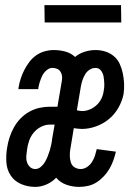

<svg xmlns="http://www.w3.org/2000/svg" viewBox="-20 -724 540 752"><path d="M290 8Q264 8 240 -0.5Q216 -9 200 -28Q184 -11 162 -1.5Q140 8 118 8Q89 8 63 -3Q37 -14 22 -36.5Q7 -59 5 -88Q3 -117 8 -146Q11 -166 17.5 -186Q24 -206 34.5 -225Q45 -244 60.5 -260Q76 -276 95 -286.5Q114 -297 134.5 -301.5Q155 -306 175 -306H205L222 -406Q224 -416 223 -425.5Q222 -435 217 -443Q212 -451 203.5 -454.5Q195 -458 185 -458Q173 -458 162 -448.5Q151 -439 145.5 -427.5Q140 -416 136 -403.5Q132 -391 130 -379V-375H52L53 -383Q56 -400 61.5 -417Q67 -434 75.5 -450.5Q84 -467 95.5 -482Q107 -497 122 -507.5Q137 -518 155 -523Q173 -528 191 -528Q214 -528 236 -522Q258 -516 274 -501Q291 -515 312 -521.5Q333 -528 354 -528Q374 -528 393 -522Q412 -516 426.5 -503.5Q441 -491 449 -473.5Q457 -456 461 -436.5Q465 -417 466 -397Q467 -377 464 -356Q459 -329 444 -302.5Q429 -276 406.5 -257.5Q384 -239 356 -229Q328 -219 301 -219Q293 -219 285 -220Q277 -221 269 -222L255 -137Q253 -124 253.5 -111Q254 -98 258 -86.5Q262 -75 272.5 -68.5Q283 -62 296 -62Q309 -62 321 -70Q333 -78 340.5 -90Q348 -102 352 -114.5Q356 -127 359 -140L434 -130Q430 -113 424 -96Q418 -79 409 -63.5Q400 -48 387 -34Q374 -20 358.5 -10Q343 0 325 4Q307 8 290 8ZM302 -289Q316 -289 331 -295Q346 -301 358 -312Q370 -323 377 -337.5Q384 -352 386 -367Q389 -381 388.5 -395Q388 -409 386 -422.5Q384 -436 376 -447Q368 -458 354 -458Q342 -458 331 -451Q320 -444 313.5 -433Q307 -422 303 -410Q299 -398 297 -387L281 -292Q286 -291 291 -290Q296 -289 302 -289ZM118 -62Q130 -62 140 -70.5Q150 -79 156 -89.5Q162 -100 166.5 -111Q171 -122 174.5 -133.5Q178 -145 180.5 -156.5Q183 -168 184 -179L194 -236H175Q158 -236 141 -227.5Q124 -219 112 -204.5Q100 -190 94 -172.5Q88 -155 86 -138Q84 -126 83 -113.5Q82 -101 85.5 -89.5Q89 -78 97.5 -70Q106 -62 118 -62ZM455 -636H155L154 -704H454Z"/></svg>

Font: Iosevka Custom
Style: Italic
Weight: 400
Italic angle: -9°
Monospace: yes
Designer: Belleve Invis
Foundry: Belleve Invis
Version: Version 30.3.3; ttfautohint (v1.8.3)